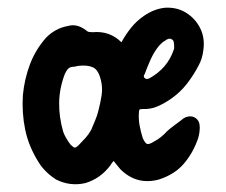

<svg xmlns="http://www.w3.org/2000/svg" viewBox="-20 -465 583 495"><path d="M348 -184Q341 -184 339.5 -182Q338 -180 338 -173Q337 -157 340 -141Q343 -125 348 -109Q354 -96 359 -94Q364 -92 377 -100Q396 -110 411 -127Q420 -135 429 -141.5Q438 -148 447 -155Q451 -159 459 -163Q474 -168 484.5 -160.5Q495 -153 495 -137Q495 -130 494 -123Q493 -116 491 -109Q478 -71 454 -43Q430 -15 389 -2Q332 13 290 -29Q286 -34 281.5 -39.5Q277 -45 273 -50Q269 -46 264 -38Q252 -22 236 -10.5Q220 1 200 7Q161 16 125 -2Q112 -10 100 -21.5Q88 -33 80 -46Q54 -87 45 -130.5Q36 -174 39 -220Q43 -261 57 -298.5Q71 -336 98 -367Q122 -392 155 -398Q179 -405 203 -386Q206 -383 210 -382.5Q214 -382 219 -382Q263 -386 293 -356Q304 -376 318 -393.5Q332 -411 351 -424Q377 -442 405 -445Q436 -447 460 -432Q484 -417 496.5 -391.5Q509 -366 504 -334Q503 -325 500 -315Q497 -305 492 -296Q479 -271 461.5 -248.5Q444 -226 419 -209Q403 -198 385.5 -190.5Q368 -183 348 -184ZM353 -274Q348 -267 354 -263Q356 -261 359.5 -261.5Q363 -262 365 -263Q412 -289 428 -337Q429 -339 429 -341.5Q429 -344 429 -344Q429 -351 428 -356.5Q427 -362 422 -364Q415 -368 404 -359Q400 -357 397 -354Q394 -351 390 -347Q377 -331 368.5 -312Q360 -293 353 -274ZM215 -130Q220 -142 225.5 -155Q231 -168 234 -181Q239 -200 242 -219.5Q245 -239 240 -259Q235 -280 225 -288Q215 -296 194 -296Q183 -296 171 -293Q161 -293 156 -288Q151 -283 147 -274Q133 -237 132.5 -200Q132 -163 143 -125Q149 -109 162 -92Q169 -85 172.5 -84.5Q176 -84 183 -91Q192 -100 200.5 -109.5Q209 -119 215 -130Z"/></svg>

Font: Delicious Handrawn
Style: Regular
Weight: 400
Designer: Agung Rohmat
Foundry: Agung Rohmat
Version: Version 1.002; ttfautohint (v1.8.4.7-5d5b);gftools[0.9.27]